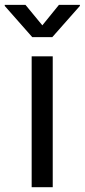

<svg xmlns="http://www.w3.org/2000/svg" viewBox="-55 -781 353 801"><path d="M77.1 -545.9H165V0H77.1ZM121.6 -675.3 190.9 -760.7H278.3V-756.3L163.1 -626H79.6L-35.2 -756.3V-760.7H51.3Z"/></svg>

Font: Raveo Variable
Style: Regular
Weight: 400
Designer: Jakub Foglar, Rasmus Andersson (Inter)
Foundry: Jakubfoglar.com
Version: Version 1.000;Glyphs 3.2.3 (3260)